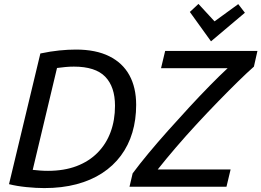

<svg xmlns="http://www.w3.org/2000/svg" viewBox="-20 -953 1334 980"><path d="M206 7Q165 7 115 2Q65 -3 26 -13L186 -680Q238 -691 283 -695.5Q328 -700 368 -700Q469 -700 537.5 -666Q606 -632 640.5 -569Q675 -506 675 -418Q675 -342 655.5 -276.5Q636 -211 597 -158.5Q558 -106 501 -69Q444 -32 370 -12.5Q296 7 206 7ZM225 -81Q307 -81 370.5 -105Q434 -129 478 -173.5Q522 -218 544.5 -279Q567 -340 567 -413Q567 -510 517 -561.5Q467 -613 357 -613Q336 -613 314.5 -611Q293 -609 271 -606L147 -86Q166 -84 184.5 -82.5Q203 -81 225 -81ZM641 0 657 -68Q691 -114 737.5 -170Q784 -226 837.5 -286Q891 -346 945.5 -405Q1000 -464 1050.5 -515.5Q1101 -567 1142 -605H802L823 -693H1294L1276 -613Q1242 -583 1195 -537Q1148 -491 1094 -435.5Q1040 -380 984.5 -320Q929 -260 878 -200.5Q827 -141 785 -88H1157L1136 0ZM1057 -742 949 -892 993 -933 1075 -844 1196 -932 1230 -888Z"/></svg>

Font: Ubuntu Sans Medium
Style: Italic
Weight: 500
Italic angle: -13.5°
Designer: Dalton Maag Ltd
Foundry: Dalton Maag Ltd
Version: Version 1.006